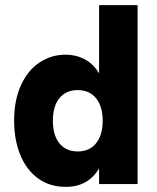

<svg xmlns="http://www.w3.org/2000/svg" viewBox="-20 -717 610 748"><path d="M35 -247Q35 -327 61.8 -385.2Q88.5 -443.5 134.2 -473.8Q180 -504 236 -504Q275.5 -504 309.8 -486.2Q344 -468.5 366 -431V-697H516V0H366V-61Q323.5 11 236 11Q173.5 11 128 -22.2Q82.5 -55.5 58.8 -114Q35 -172.5 35 -247ZM283 -127Q328.5 -127 354.2 -158.8Q380 -190.5 380 -247Q380 -302.5 354.2 -334.2Q328.5 -366 283 -366Q237 -366 211.5 -334.5Q186 -303 186 -247Q186 -190 211.5 -158.5Q237 -127 283 -127Z"/></svg>

Font: HK Grotesk Black
Style: Regular
Weight: 900
Designer: Alfredo Marco Pradil
Foundry: Hanken Design Co.
Version: Version 3.001